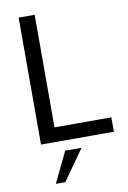

<svg xmlns="http://www.w3.org/2000/svg" viewBox="-99 -756 694 1038"><g transform="rotate(-10 247.5 -237.0)"><path d="M79 -697H167V-79H479V0H79ZM202 55H292L173 223H121Z"/></g></svg>

Font: HK Grotesk
Style: Regular
Weight: 400
Designer: Alfredo Marco Pradil
Foundry: Hanken Design Co.
Version: Version 3.001